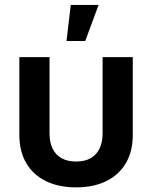

<svg xmlns="http://www.w3.org/2000/svg" viewBox="-20 -766 630 795"><path d="M294.9 9.8Q222.2 9.8 169.4 -16.4Q116.7 -42.5 88.4 -91.1Q60.1 -139.6 60.1 -207V-529.3H185.1V-214.4Q185.1 -176.8 197.8 -150.6Q210.4 -124.5 235.1 -110.8Q259.8 -97.2 294.9 -97.2Q330.6 -97.2 355 -110.8Q379.4 -124.5 392.1 -150.6Q404.8 -176.8 404.8 -214.4V-529.3H529.8V-207Q529.8 -139.6 501.5 -91.1Q473.1 -42.5 420.7 -16.4Q368.2 9.8 294.9 9.8ZM255.4 -596.2 272.9 -745.6H388.2L333 -596.2Z"/></svg>

Font: Inter 24pt SemiBold
Style: Regular
Weight: 600
Designer: Rasmus Andersson
Foundry: rsms
Version: Version 4.001;git-66647c0bb